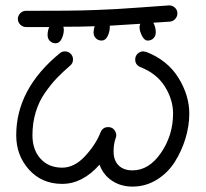

<svg xmlns="http://www.w3.org/2000/svg" viewBox="-20 -680 760 710"><path d="M636 -630Q636 -619 628 -610Q620 -601 608 -600Q580 -598 547 -596Q556 -580 556 -560Q556 -547 547.5 -538.5Q539 -530 526 -530Q514 -530 505 -547.5Q496 -565 496 -580Q496 -587 499 -592Q427 -587 386 -585Q386 -583 386 -580Q386 -563 378 -546.5Q370 -530 356 -530Q343 -530 334.5 -538.5Q326 -547 326 -560Q326 -571 330 -583Q280 -581 214 -581Q216 -576 216 -570Q216 -553 208 -536.5Q200 -520 186 -520Q173 -520 164.5 -528.5Q156 -537 156 -550Q156 -566 162 -580Q123 -580 76 -580Q64 -580 55 -589Q46 -598 46 -610Q46 -622 55 -631Q64 -640 76 -640Q165 -640 223 -640.5Q281 -641 334 -643Q387 -645 410.5 -646.5Q434 -648 500 -652.5Q566 -657 604 -660H606Q618 -660 627 -651.5Q636 -643 636 -630ZM220 -490Q232 -490 241 -481.5Q250 -473 250 -460Q250 -446 239 -437Q211 -413 190 -391Q169 -369 146.5 -337Q124 -305 112 -265Q100 -225 100 -180Q100 -126 130 -93Q160 -60 210 -60Q255 -60 294.5 -102.5Q334 -145 352 -191Q360 -210 380 -210Q394 -210 402 -200.5Q410 -191 410 -179Q410 -176 408 -170Q400 -148 400 -120Q400 -87 418.5 -68.5Q437 -50 470 -50Q531 -50 575.5 -115Q620 -180 620 -260Q620 -311 590 -359.5Q560 -408 499 -432Q480 -440 480 -460Q480 -473 489 -481.5Q498 -490 510 -490Q513 -490 521 -488Q600 -457 640 -392Q680 -327 680 -260Q680 -215 666 -168.5Q652 -122 626.5 -81.5Q601 -41 560 -15.5Q519 10 470 10Q427 10 394.5 -11.5Q362 -33 348 -71Q285 0 210 0Q135 0 87.5 -52.5Q40 -105 40 -180Q40 -351 201 -483Q209 -490 220 -490Z"/></svg>

Font: Pecita
Style: Book
Weight: 400
Width: 7
Version: Version 4.3